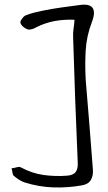

<svg xmlns="http://www.w3.org/2000/svg" viewBox="-20 -741 469 835"><path d="M337 65Q275 76 212.5 74Q150 72 89 53Q76 49 63.5 41Q51 33 39 23Q35 18 34 8.5Q33 -1 30 -9Q41 -10 52.5 -13.5Q64 -17 71 -13Q119 13 169.5 20Q220 27 272 23Q299 21 309.5 6.5Q320 -8 318 -36Q312 -172 307 -308Q302 -444 298 -580Q297 -598 300 -617Q303 -636 304 -655Q259 -657 218 -649.5Q177 -642 139 -623Q131 -618 120 -614.5Q109 -611 101 -613Q91 -616 81.5 -624Q72 -632 69 -641Q67 -647 74.5 -658Q82 -669 89 -673Q108 -681 128 -686Q148 -691 168 -695Q208 -703 247 -708.5Q286 -714 325 -719Q412 -732 380 -646Q356 -584 352.5 -519.5Q349 -455 353 -390Q361 -293 369 -196.5Q377 -100 384 -3Q386 22 375.5 41Q365 60 337 65Z"/></svg>

Font: Mynerve
Style: Regular
Weight: 400
Designer: Carolina Short
Foundry: Carolina Short
Version: Version 1.000; ttfautohint (v1.8.4.7-5d5b)